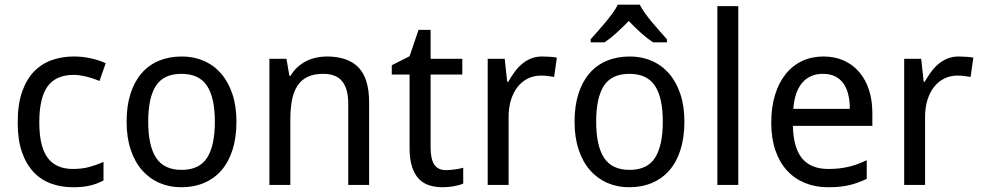

<svg xmlns="http://www.w3.org/2000/svg" viewBox="-20 -786 4177 816"><path d="M290 9.8Q240.7 9.8 197.8 -5.6Q154.8 -21 123 -54.4Q91.3 -87.9 73.2 -139.9Q55.2 -191.9 55.2 -265.1Q55.2 -341.8 73.7 -395.3Q92.3 -448.7 124.8 -482.2Q157.2 -515.6 200.7 -530.8Q244.1 -545.9 293.9 -545.9Q332 -545.9 368.4 -537.6Q404.8 -529.3 429.2 -517.1L402.8 -441.9Q391.6 -446.8 377.9 -451.4Q364.3 -456.1 349.6 -459.7Q335 -463.4 320.8 -465.6Q306.6 -467.8 293.9 -467.8Q217.3 -467.8 182.1 -418.7Q147 -369.6 147 -266.1Q147 -163.1 182.4 -115.5Q217.8 -67.9 290 -67.9Q329.6 -67.9 361.6 -76.9Q393.6 -85.9 419.9 -98.1V-19Q393.6 -4.9 363.5 2.4Q333.5 9.8 290 9.8Z M984.9 -269Q984.9 -202.1 968.5 -150.1Q952.1 -98.1 921.6 -62.7Q891.1 -27.3 847.7 -8.8Q804.2 9.8 750 9.8Q699.7 9.8 657.2 -8.8Q614.7 -27.3 583.7 -62.7Q552.7 -98.1 535.4 -150.1Q518.1 -202.1 518.1 -269Q518.1 -335.4 534.4 -387Q550.8 -438.5 581.1 -473.9Q611.3 -509.3 655 -527.6Q698.7 -545.9 752.9 -545.9Q803.2 -545.9 845.7 -527.6Q888.2 -509.3 919.2 -473.9Q950.2 -438.5 967.5 -387Q984.9 -335.4 984.9 -269ZM609.9 -269Q609.9 -167 643.3 -115.5Q676.8 -64 752 -64Q827.1 -64 860.1 -115.5Q893.1 -167 893.1 -269Q893.1 -371.1 859.6 -421.6Q826.2 -472.2 751 -472.2Q675.8 -472.2 642.8 -421.6Q609.9 -371.1 609.9 -269Z M1460 0V-345.2Q1460 -408.7 1434.3 -440.4Q1408.7 -472.2 1354 -472.2Q1314.5 -472.2 1287.6 -459.5Q1260.7 -446.8 1244.4 -421.9Q1228 -397 1220.9 -360.8Q1213.9 -324.7 1213.9 -277.8V0H1125V-536.1H1197.3L1210 -463.9H1214.8Q1227.1 -484.9 1243.9 -500.2Q1260.7 -515.6 1280.8 -525.9Q1300.8 -536.1 1323.2 -541Q1345.7 -545.9 1369.1 -545.9Q1458.5 -545.9 1503.7 -499.3Q1548.8 -452.6 1548.8 -350.1V0Z M1876 -63Q1884.8 -63 1895.8 -64Q1906.7 -64.9 1917 -66.4Q1927.2 -67.9 1935.8 -69.8Q1944.3 -71.8 1948.7 -73.2V-5.9Q1942.4 -2.9 1932.6 0Q1922.9 2.9 1911.1 5.1Q1899.4 7.3 1886.7 8.5Q1874 9.8 1861.8 9.8Q1831.5 9.8 1805.7 2Q1779.8 -5.9 1761 -24.9Q1742.2 -43.9 1731.4 -76.4Q1720.7 -108.9 1720.7 -158.2V-469.2H1645V-508.8L1720.7 -546.9L1758.8 -659.2H1810.1V-536.1H1944.8V-469.2H1810.1V-158.2Q1810.1 -110.8 1825.4 -86.9Q1840.8 -63 1876 -63Z M2284.7 -545.9Q2298.8 -545.9 2316.4 -544.7Q2334 -543.5 2346.7 -541L2335 -459Q2321.3 -461.4 2306.9 -463.1Q2292.5 -464.8 2279.8 -464.8Q2249 -464.8 2223.6 -452.4Q2198.2 -439.9 2179.9 -416.7Q2161.6 -393.6 2151.6 -361.1Q2141.6 -328.6 2141.6 -289.1V0H2052.7V-536.1H2125L2135.7 -438H2139.6Q2151.9 -459 2165.8 -478.5Q2179.7 -498 2197 -512.9Q2214.4 -527.8 2235.8 -536.9Q2257.3 -545.9 2284.7 -545.9Z M2888.7 -269Q2888.7 -202.1 2872.3 -150.1Q2856 -98.1 2825.4 -62.7Q2794.9 -27.3 2751.5 -8.8Q2708 9.8 2653.8 9.8Q2603.5 9.8 2561 -8.8Q2518.6 -27.3 2487.5 -62.7Q2456.5 -98.1 2439.2 -150.1Q2421.9 -202.1 2421.9 -269Q2421.9 -335.4 2438.2 -387Q2454.6 -438.5 2484.9 -473.9Q2515.1 -509.3 2558.8 -527.6Q2602.5 -545.9 2656.7 -545.9Q2707 -545.9 2749.5 -527.6Q2792 -509.3 2823 -473.9Q2854 -438.5 2871.3 -387Q2888.7 -335.4 2888.7 -269ZM2513.7 -269Q2513.7 -167 2547.1 -115.5Q2580.6 -64 2655.8 -64Q2731 -64 2763.9 -115.5Q2796.9 -167 2796.9 -269Q2796.9 -371.1 2763.4 -421.6Q2730 -472.2 2654.8 -472.2Q2579.6 -472.2 2546.6 -421.6Q2513.7 -371.1 2513.7 -269ZM2814.5 -606H2755.4Q2730.5 -622.6 2704.1 -646.2Q2677.7 -669.9 2652.3 -696.8Q2626 -669.9 2600.1 -646.2Q2574.2 -622.6 2549.3 -606H2490.2V-619.1Q2502.9 -633.3 2519.5 -651.9Q2536.1 -670.4 2552.5 -690.2Q2568.8 -710 2583.3 -729.7Q2597.7 -749.5 2605.5 -766.1H2699.2Q2707 -749.5 2721.4 -729.7Q2735.8 -710 2752.2 -690.2Q2768.6 -670.4 2785.4 -651.9Q2802.2 -633.3 2814.5 -619.1Z M3117.7 0H3028.8V-759.8H3117.7Z M3499.5 9.8Q3445.8 9.8 3401.4 -8.3Q3356.9 -26.4 3325 -61Q3293 -95.7 3275.4 -147Q3257.8 -198.2 3257.8 -264.2Q3257.8 -330.6 3273.9 -382.8Q3290 -435.1 3319.3 -471.4Q3348.6 -507.8 3389.4 -526.9Q3430.2 -545.9 3479.5 -545.9Q3527.8 -545.9 3566.4 -528.6Q3605 -511.2 3631.8 -479.7Q3658.7 -448.2 3673.1 -404.1Q3687.5 -359.9 3687.5 -306.2V-251H3349.6Q3352.1 -156.7 3389.4 -112.3Q3426.8 -67.9 3500.5 -67.9Q3525.4 -67.9 3546.6 -70.3Q3567.9 -72.8 3587.6 -77.4Q3607.4 -82 3626 -89.1Q3644.5 -96.2 3663.6 -105V-25.9Q3644 -16.6 3625.2 -9.8Q3606.4 -2.9 3586.7 1.5Q3566.9 5.9 3545.7 7.8Q3524.4 9.8 3499.5 9.8ZM3477.5 -472.2Q3421.9 -472.2 3389.4 -434.1Q3356.9 -396 3351.6 -323.2H3591.8Q3591.8 -356.4 3585.2 -384Q3578.6 -411.6 3564.7 -431.2Q3550.8 -450.7 3529.3 -461.4Q3507.8 -472.2 3477.5 -472.2Z M4054.7 -545.9Q4068.8 -545.9 4086.4 -544.7Q4104 -543.5 4116.7 -541L4105 -459Q4091.3 -461.4 4076.9 -463.1Q4062.5 -464.8 4049.8 -464.8Q4019 -464.8 3993.7 -452.4Q3968.3 -439.9 3950 -416.7Q3931.6 -393.6 3921.6 -361.1Q3911.6 -328.6 3911.6 -289.1V0H3822.8V-536.1H3895L3905.8 -438H3909.7Q3921.9 -459 3935.8 -478.5Q3949.7 -498 3967 -512.9Q3984.4 -527.8 4005.9 -536.9Q4027.3 -545.9 4054.7 -545.9Z"/></svg>

Font: Droid Sans
Style: Regular
Weight: 400
Version: Version 1.00 build 113